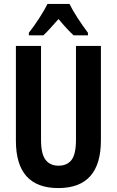

<svg xmlns="http://www.w3.org/2000/svg" viewBox="-20 -948 595 978"><path d="M222 -928Q208 -899 179.5 -855Q151 -811 127 -781V-768H201Q216 -782 236 -804Q256 -826 278 -851Q323 -797 355 -768H428V-781Q401 -817 375.5 -856Q350 -895 334 -928ZM367 -714V-236Q367 -163 344.5 -133.5Q322 -104 278 -104Q235 -104 212 -134Q189 -164 189 -235V-714H61V-231Q61 10 277 10Q494 10 494 -233V-714Z"/></svg>

Font: Noto Sans UI Condensed
Style: Bold
Weight: 700
Width: 3
Designer: Monotype Design Team
Foundry: Monotype Imaging Inc.
Version: 1.001